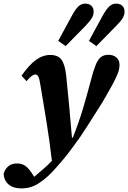

<svg xmlns="http://www.w3.org/2000/svg" viewBox="-102 -813 709 1062"><path d="M16 229Q-28 229 -53.5 208Q-79 187 -82 150Q-76 124 -57 107.5Q-38 91 -9 91Q22 91 42 107.5Q62 124 82 157L87 165Q107 148 134.5 124.5Q162 101 185 77Q172 -36 155 -140.5Q138 -245 122 -340Q116 -380 109.5 -390.5Q103 -401 93 -401Q75 -401 45 -364L17 -394Q58 -453 96 -481Q134 -509 176 -509Q218 -509 237.5 -483.5Q257 -458 264 -396Q273 -311 281 -223.5Q289 -136 296 -52H301Q334 -136 357 -212.5Q380 -289 401 -370Q415 -424 427.5 -454.5Q440 -485 456.5 -497.5Q473 -510 498 -510Q524 -510 541.5 -495.5Q559 -481 559 -455Q559 -429 548 -403Q537 -377 520 -345Q502 -313 482 -277.5Q462 -242 436 -202Q409 -161 377 -109.5Q345 -58 305 -5Q279 31 251 65Q223 99 187 138Q151 176 109.5 202.5Q68 229 16 229ZM220 -587 294 -723Q314 -761 331 -777Q348 -793 369 -793Q391 -793 403.5 -781Q416 -769 416 -749Q416 -730 405.5 -712.5Q395 -695 370 -669L261 -558ZM390 -587 464 -723Q485 -761 502 -777Q519 -793 540 -793Q562 -793 574.5 -781Q587 -769 587 -749Q587 -730 576.5 -712.5Q566 -695 540 -669L431 -558Z"/></svg>

Font: Source Serif 4 SmText
Style: Bold Italic
Weight: 700
Italic angle: -12°
Designer: Frank Grießhammer
Foundry: Adobe
Version: Version 4.005;hotconv 1.1.0;makeotfexe 2.6.0